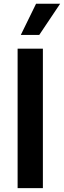

<svg xmlns="http://www.w3.org/2000/svg" viewBox="-20 -981 333 1001"><path d="M88.4 -798.8 168 -961.4H293.5L184.6 -798.8ZM203.6 -727.1V0H71.8V-727.1Z"/></svg>

Font: Interop SemBd
Style: Regular
Weight: 600
Designer: Rasmus Andersson, Google, Jang Haemin
Foundry: jhaemin
Version: Version 1.007